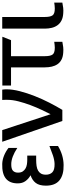

<svg xmlns="http://www.w3.org/2000/svg" viewBox="532 -1098 577 1680"><g transform="rotate(-90 820.0 -257.5)"><path d="M366 -394Q287 -446 226 -447Q184 -448 167 -432.5Q150 -417 150 -388Q150 -362 160.5 -346.5Q171 -331 187 -322Q203 -313 223 -310Q243 -307 262 -307H299V-229H262Q233 -229 209 -225.5Q185 -222 168 -212.5Q151 -203 141.5 -186.5Q132 -170 132 -144Q132 -108 153 -87.5Q174 -67 226 -68Q261 -69 301 -82.5Q341 -96 383 -113V-38Q303 10 217 11Q130 13 83 -25Q36 -63 36 -144Q36 -202 60 -233Q84 -264 127 -278Q96 -295 76 -322.5Q56 -350 56 -390Q56 -531 226 -526Q262 -525 299 -510Q336 -495 366 -471Z M420 -526H522L661 -103Q677 -134 699 -180.5Q721 -227 740.5 -279Q760 -331 773.5 -383.5Q787 -436 787 -480Q787 -493 787 -504Q787 -515 786 -526H876Q879 -509 879 -489Q879 -436 862.5 -372Q846 -308 820 -242Q794 -176 762 -113.5Q730 -51 699 0H602Z M912 -525H1339L1309 -449H1169V-152Q1169 -107 1182.5 -86.5Q1196 -66 1243 -66Q1254 -66 1267.5 -67.5Q1281 -69 1295 -71V0Q1272 5 1249 7.5Q1226 10 1203 8Q1165 6 1139.5 -7Q1114 -20 1099 -42Q1084 -64 1077.5 -92.5Q1071 -121 1071 -154V-449H912Z M1410 -526H1512V-152Q1512 -107 1525.5 -86.5Q1539 -66 1586 -66Q1597 -66 1610.5 -67.5Q1624 -69 1638 -71V0Q1615 5 1592 7.5Q1569 10 1546 8Q1508 6 1482 -7Q1456 -20 1440 -42Q1424 -64 1417 -92.5Q1410 -121 1410 -154Z"/></g></svg>

Font: BM YEONSUNG
Style: Regular
Weight: 400
Designer: Bongjin Kim; Myungsoo Han; Jaehyun Keum; Jihee Min; Dokyung Lee; Chorong Kim; Jooyeon Kang; Sang-a Kim;
Foundry: Sandoll Communications Inc.
Version: Version 1.000;PS 1;hotconv 16.6.51;makeotf.lib2.5.65220